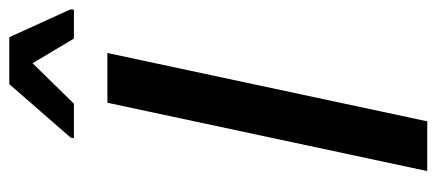

<svg xmlns="http://www.w3.org/2000/svg" viewBox="-283 -656 939 413"><g transform="rotate(-90 186.5 -449.5)"><path d="M25 0 172 -688H279L132 0ZM96 -760 97 -767 212 -899H313L373 -767L372 -760H310L257 -849L170 -760Z"/></g></svg>

Font: Saira SemiCondensed Medium
Style: Italic
Weight: 500
Width: 4
Italic angle: -12°
Designer: Hector Gatti with collaboration of the Omnibus-Type team
Foundry: Omnibus-Type
Version: Version 1.101